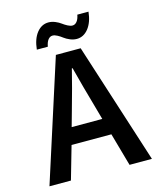

<svg xmlns="http://www.w3.org/2000/svg" viewBox="-122 -924 845 1012"><g transform="rotate(-15 300.0 -418.0)"><path d="M143.1 -712.9Q148.9 -770 175 -803Q201.2 -835.9 238.8 -835.9Q256.8 -835.9 275.1 -828.4Q293.5 -820.8 305.7 -811.5Q317.9 -802.2 332.3 -794.7Q346.7 -787.1 357.9 -787.1Q372.1 -787.1 382.3 -799.6Q392.6 -812 397 -835.9H458Q452.1 -779.3 425.8 -746.1Q399.4 -712.9 361.8 -712.9Q343.8 -712.9 325.2 -720.7Q306.6 -728.5 294.4 -738Q282.2 -747.6 267.8 -755.4Q253.4 -763.2 242.2 -763.2Q228 -763.2 217.8 -750.5Q207.5 -737.8 203.1 -712.9ZM21 0 232.9 -660.2H368.2L580.1 0H458L407.2 -180.2H189.9L138.2 0ZM214.8 -271H381.8L358.9 -353Q329.6 -454.6 299.8 -569.8H295.9Q272.9 -476.1 237.8 -353Z"/></g></svg>

Font: Office Code Pro Medium
Style: Regular
Weight: 500
Designer: Nathan Rutzky & Paul D. Hunt
Foundry: Adobe Systems Incorporated
Version: Version 1.004;PS 001.004;hotconv 1.0.70;makeotf.lib2.5.58329